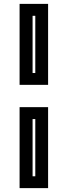

<svg xmlns="http://www.w3.org/2000/svg" viewBox="-20 -770 349 990"><path d="M81 -332.5V-750H228V-332.5ZM148 -393.5H162V-688.5H148ZM81 200V-217.5H228V200ZM148 139H162V-156H148Z"/></svg>

Font: Tourney
Style: Bold
Weight: 700
Designer: Tyler Finck
Foundry: Etcetera Type Co
Version: Version 1.015